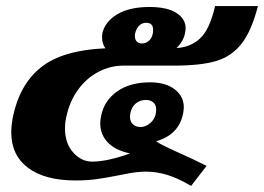

<svg xmlns="http://www.w3.org/2000/svg" viewBox="-20 -584 869 632"><path d="M198 -198Q194 -181 194 -161Q194 -112 221 -82Q248 -52 283 -52Q333 -52 408 -79Q360 -89 335 -115Q310 -141 310 -178Q310 -190 313 -203Q323 -253 365.5 -283Q408 -313 474 -313Q525 -313 555 -290Q585 -267 585 -231Q585 -224 583 -212Q570 -141 494 -119Q507 -109 558 -86Q621 -58 660 -38L609 28Q565 2 530 -8.5Q495 -19 461 -19Q434 -19 405 -13.5Q376 -8 371 -7Q331 1 299 5.5Q267 10 228 10Q128 10 72.5 -31.5Q17 -73 17 -149Q17 -169 22 -197Q44 -306 115 -362.5Q186 -419 327 -425Q316 -440 316 -461Q316 -470 317 -475Q326 -513 366 -537Q406 -561 472 -561Q530 -561 560.5 -541.5Q591 -522 591 -491Q591 -485 589 -475Q584 -448 561 -426Q606 -428 638 -457Q670 -486 688 -564H829Q808 -482 775 -440Q742 -398 691 -383Q640 -368 553 -368H386Q344 -368 305 -348Q266 -328 237.5 -289.5Q209 -251 198 -198ZM424 -466Q424 -454 430 -447.5Q436 -441 447 -441Q463 -441 473.5 -453Q484 -465 484 -486Q484 -509 461 -509Q448 -509 438.5 -500Q429 -491 425 -475Q424 -472 424 -466ZM408 -199Q408 -184 417.5 -175Q427 -166 442 -166Q462 -166 478 -182Q494 -198 494 -224Q494 -239 484.5 -247Q475 -255 460 -255Q441 -255 427 -243.5Q413 -232 409 -211Q408 -207 408 -199Z"/></svg>

Font: Trirong Black
Style: Italic
Weight: 900
Italic angle: -12°
Designer: Katatrad Team
Foundry: CadsonDemak
Version: Version 1.001